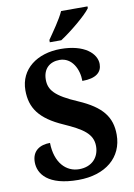

<svg xmlns="http://www.w3.org/2000/svg" viewBox="-101 -994 743 1067"><g transform="rotate(-10 270.5 -460.5)"><path d="M229 -784V-771H294C353 -809 446 -886 470 -921V-931H321C301 -886 257 -825 229 -784ZM253 10C407 10 506 -73 506 -201C506 -301 457 -364 328 -420C201 -474 171 -513 171 -570C171 -631 209 -665 265 -665C336 -665 370 -593 370 -528C448 -528 481 -558 481 -604C481 -663 416 -724 281 -724C149 -724 49 -651 49 -531C49 -432 95 -365 225 -308C328 -262 382 -228 382 -158C382 -95 340 -48 268 -48C195 -48 135 -107 133 -220C78 -220 31 -195 31 -129C31 -63 82 10 253 10Z"/></g></svg>

Font: Noto Serif Myanmar SemiCondensed
Style: Bold
Weight: 700
Width: 4
Designer: Ben Mitchell and the Monotype Design Team
Foundry: Monotype Imaging Inc.
Version: Version 2.106